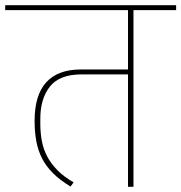

<svg xmlns="http://www.w3.org/2000/svg" viewBox="-40 -718 697 738"><path d="M231 -1Q190 -26 163.5 -52.5Q137 -79 121.5 -109.5Q106 -140 99.5 -175.5Q93 -211 93 -253Q93 -353 138 -402Q183 -451 271 -451H452V-679H-20V-698H637V-679H473V0H452V-432H273Q189 -432 152 -385.5Q115 -339 115 -262V-242Q115 -207 121 -175.5Q127 -144 141.5 -116.5Q156 -89 180.5 -64Q205 -39 243 -17Z"/></svg>

Font: IBM Plex Sans Devanagari Thin
Style: Regular
Weight: 100
Designer: Mike Abbink, Paul van der Laan, Pieter van Rosmalen, Erin McLaughlin
Foundry: Bold Monday
Version: Version 1.1